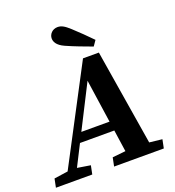

<svg xmlns="http://www.w3.org/2000/svg" viewBox="-184 -1002 1026 1123"><g transform="rotate(-20 329.5 -440.0)"><path d="M-29 0H197.2L208.1 -53.7L114.8 -68.7H86L-18.1 -53.7L-29 0ZM33 0H92.3L390 -586.3L355.1 -550.3L435.1 0H584.4L477.4 -657H378.6L33 0ZM179.8 -197.8H475.2L469.5 -256.1H203.2L179.8 -197.8ZM333.1 0H642.5L653.4 -53.7L518.6 -68.7H489.7L344 -53.7L333.1 0ZM484.3 -733.7C447.8 -771.2 410.3 -808 374.7 -840.4C342.4 -869.9 324 -879.9 300.5 -879.9C268.2 -879.9 246.2 -854.6 246.2 -828.8C246.2 -810.1 255.5 -783.7 304.1 -762.3C356.4 -738.9 409.9 -719.5 461.3 -700.4L484.3 -733.7Z"/></g></svg>

Font: Source Serif Variable
Style: Italic
Weight: 389
Italic angle: -12°
Designer: Frank Grießhammer
Foundry: Adobe Systems Incorporated
Version: Version 3.001;hotconv 1.0.111;makeotfexe 2.5.65597